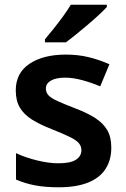

<svg xmlns="http://www.w3.org/2000/svg" viewBox="-20 -786 536 816"><path d="M453 -158Q453 -106 428.5 -68Q404 -30 354 -10Q304 10 230 10Q173 10 130 2Q87 -6 48 -23V-135Q89 -116 138.5 -104Q188 -92 228 -92Q279 -92 302.5 -107Q326 -122 326 -148Q326 -164 315.5 -177Q305 -190 277.5 -203.5Q250 -217 200 -237Q151 -256 116.5 -277.5Q82 -299 64.5 -328.5Q47 -358 47 -402Q47 -476 105.5 -515Q164 -554 260 -554Q312 -554 357 -543Q402 -532 445 -513L406 -419Q368 -435 329 -445.5Q290 -456 257 -456Q218 -456 196.5 -443.5Q175 -431 175 -410Q175 -393 186 -381Q197 -369 224.5 -356.5Q252 -344 301 -325Q351 -306 384.5 -284.5Q418 -263 435.5 -233.5Q453 -204 453 -158ZM434 -756Q421 -742 399.5 -722Q378 -702 352.5 -680.5Q327 -659 303 -639.5Q279 -620 260 -606H171V-619Q187 -638 207.5 -663.5Q228 -689 248 -716.5Q268 -744 281 -766H434Z"/></svg>

Font: Noto Sans Oriya SemiBold
Style: Regular
Weight: 600
Version: Version 2.003